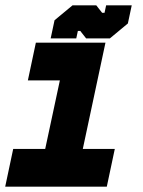

<svg xmlns="http://www.w3.org/2000/svg" viewBox="-20 -700 536 720"><path d="M-0.5 0 29.5 -141.5H149.5L204.5 -398.5H84.5L114.5 -540H375.5L290.5 -141.5H410.5L380.5 0ZM77.5 -71H333H202.5L287.5 -469.5H162.5H287.5L202.5 -71H77.5ZM170 -556 184.5 -624 252 -680H341L363 -652H372L378 -680H474L459.5 -612L392 -556H303L281 -584H272L266 -556ZM227 -591H226.5L228.5 -601L269 -637H310L334 -600H378L419 -636L421 -646H421.5L419.5 -636L378 -600H334L310 -637H269L229 -601Z"/></svg>

Font: Tourney Thin Black
Style: Italic
Weight: 900
Italic angle: -12°
Version: Version 1.015